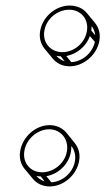

<svg xmlns="http://www.w3.org/2000/svg" viewBox="-20 -578 380 692"><path d="M53 -35C48 -9 55 14 69 31L98 66C112 83 133 94 159 94C209 94 256 53 265 3C270 -23 263 -46 249 -63L220 -99C206 -116 184 -127 159 -127C108 -127 62 -85 53 -35ZM125 -468C120 -442 127 -419 141 -402L170 -367C184 -350 205 -339 231 -339C281 -339 329 -380 338 -430C343 -456 336 -479 322 -496L293 -531C279 -548 257 -558 231 -558C181 -558 134 -518 125 -468ZM322 -427C313 -387 277 -356 237 -354L219 -376C257 -383 291 -411 304 -448ZM323 -451 309 -468C310 -474 310 -479 310 -484C317 -475 322 -464 323 -451ZM213 -357C201 -361 191 -368 183 -377C188 -376 194 -375 199 -375ZM141 76C129 72 119 65 111 56C116 57 122 58 127 58ZM237 -52C248 -38 254 -18 250 3C243 44 206 77 165 79L147 57C194 49 239 6 237 -52ZM221 -32C214 10 174 43 132 43C89 43 60 8 68 -35C75 -77 115 -112 157 -112C200 -112 229 -75 221 -32ZM293 -465C286 -423 247 -390 205 -390C162 -390 132 -425 140 -468C147 -510 187 -543 229 -543C272 -543 301 -508 293 -465Z"/></svg>

Font: Blanket
Style: Ugh
Weight: 900
Foundry: Cannot Into Space Fonts
Version: Version 0.9